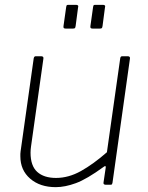

<svg xmlns="http://www.w3.org/2000/svg" viewBox="-20 -762 611 792"><path d="M210 10Q145 10 104.5 -25Q64 -60 64 -117Q64 -122 64 -127.5Q64 -133 65 -138L119 -521Q120 -526 122 -528Q124 -530 128 -530H150Q155 -530 157.5 -527.5Q160 -525 159 -520L108 -158Q107 -151 106.5 -144.5Q106 -138 106 -132Q106 -78 133.5 -53Q161 -28 211 -28Q263 -28 314 -56.5Q365 -85 421 -134L476 -522Q477 -527 479 -528.5Q481 -530 485 -530H507Q512 -530 514.5 -527.5Q517 -525 516 -520L444 -8Q443 -4 442 -2Q441 0 436 0H415Q411 0 408.5 -2.5Q406 -5 407 -9L416 -70Q417 -75 415 -76.5Q413 -78 408 -74Q338 -23 293 -6.5Q248 10 210 10ZM302 -731 292 -655Q291 -648 289 -646Q287 -644 279 -644H252Q245 -644 243 -646.5Q241 -649 242 -655L253 -733Q254 -739 255.5 -740.5Q257 -742 262 -742H294Q299 -742 301.5 -739.5Q304 -737 302 -731ZM413 -731 403 -655Q402 -648 400 -646Q398 -644 390 -644H363Q356 -644 354 -646.5Q352 -649 353 -655L364 -733Q365 -739 366.5 -740.5Q368 -742 373 -742H405Q410 -742 412.5 -739.5Q415 -737 413 -731Z"/></svg>

Font: Libre Franklin Thin Thin
Style: Italic
Weight: 250
Italic angle: -8°
Version: Version 3.000